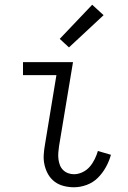

<svg xmlns="http://www.w3.org/2000/svg" viewBox="-20 -782 540 810"><path d="M292 8Q270 8 248.5 2.5Q227 -3 210.5 -15.5Q194 -28 183.5 -46Q173 -64 168 -85.5Q163 -107 164.5 -129.5Q166 -152 170 -174L218 -465H77V-520H288L229 -165Q227 -152 226 -138Q225 -124 226.5 -111Q228 -98 232.5 -86Q237 -74 246 -65Q255 -56 267 -51.5Q279 -47 292 -47Q310 -47 328 -55.5Q346 -64 358.5 -78.5Q371 -93 379.5 -110.5Q388 -128 393 -145L448 -129Q441 -103 427 -77.5Q413 -52 393 -32Q373 -12 346 -2Q319 8 292 8ZM271 -582 232 -618 369 -762 417 -718Z"/></svg>

Font: Iosevka Curly Slab Light
Style: Italic
Weight: 300
Italic angle: -9°
Monospace: yes
Designer: Belleve Invis
Foundry: Belleve Invis
Version: Version 22.1.2; ttfautohint (v1.8.4)